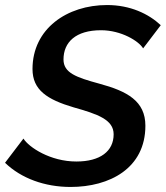

<svg xmlns="http://www.w3.org/2000/svg" viewBox="-37 -735 658 762"><path d="M-17 -89C47 -27 141 7 243 7C398 7 540 -67 540 -236C540 -334 468 -373 357 -403C265 -428 215 -446 215 -499C215 -567 263 -615 364 -615C444 -615 514 -572 531 -543L601 -635C553 -680 480 -715 388 -715C229 -715 92 -621 92 -461C92 -378 150 -340 255 -309C351 -282 414 -260 414 -202C414 -135 361 -94 266 -94C163 -94 78 -150 56 -185Z"/></svg>

Font: FIGSv2-sans-serif SmBold Italic
Style: Regular
Weight: 600
Italic angle: -12°
Designer: Matt McInerney, Pablo Impallari, Rodrigo Fuenzalida
Foundry: Matt McInerney, Pablo Impallari, Rodrigo Fuenzalida
Version: Version 4.020;hotconv 1.0.109;makeotfexe 2.5.65596